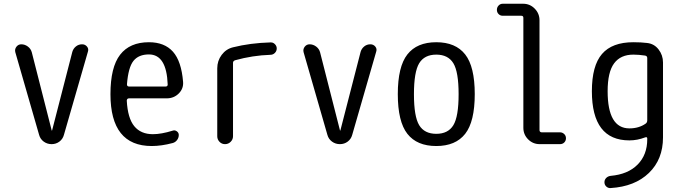

<svg xmlns="http://www.w3.org/2000/svg" viewBox="-20 -750 3540 999"><path d="M183.6 -47.9 59.6 -478.5Q55.7 -494.1 65.4 -506.8Q75.2 -519.5 90.8 -519.5Q109.4 -519.5 125 -507.8Q140.6 -496.1 145.5 -477.5L249 -71.3Q249 -70.3 250 -70.3Q251 -70.3 251 -71.3L356.4 -480.5Q361.3 -497.1 375 -508.3Q388.7 -519.5 407.2 -519.5Q422.9 -519.5 432.6 -507.8Q442.4 -496.1 437.5 -481.4L312.5 -47.9Q306.6 -26.4 289.1 -13.2Q271.5 0 248.5 0Q225.6 0 207.5 -13.2Q189.5 -26.4 183.6 -47.9Z M754.9 -466.8Q701.2 -466.8 674.3 -433.1Q647.5 -399.4 640.6 -311.5Q640.6 -299.8 651.4 -299.8H841.8Q852.5 -299.8 852.5 -310.5Q846.7 -466.8 754.9 -466.8ZM769.5 9.8Q554.7 9.8 554.7 -259.8Q554.7 -400.4 605 -465.3Q655.3 -530.3 754.9 -530.3Q835.9 -530.3 879.9 -481Q923.8 -431.6 932.6 -324.2Q935.5 -289.1 910.2 -263.7Q884.8 -238.3 847.7 -238.3H651.4Q640.6 -238.3 639.6 -226.6Q644.5 -134.8 678.7 -93.3Q712.9 -51.8 775.4 -51.8Q819.3 -51.8 878.9 -70.3Q889.6 -74.2 899.9 -66.9Q910.2 -59.6 910.2 -47.9Q910.2 -33.2 901.4 -21.5Q892.6 -9.8 878.9 -5.9Q820.3 9.8 769.5 9.8Z M1110.4 -41V-394.5Q1110.4 -433.6 1133.3 -464.4Q1156.2 -495.1 1192.4 -503.9Q1282.2 -526.4 1386.7 -529.3Q1400.4 -530.3 1410.2 -520.5Q1419.9 -510.7 1419.9 -498Q1419.9 -484.4 1410.2 -474.6Q1400.4 -464.8 1386.7 -464.8Q1294.9 -461.9 1203.1 -436.5Q1192.4 -432.6 1192.4 -422.9V-41Q1192.4 -24.4 1180.2 -12.2Q1168 0 1150.9 0Q1133.8 0 1122.1 -12.2Q1110.4 -24.4 1110.4 -41Z M1683.6 -47.9 1559.6 -478.5Q1555.7 -494.1 1565.4 -506.8Q1575.2 -519.5 1590.8 -519.5Q1609.4 -519.5 1625 -507.8Q1640.6 -496.1 1645.5 -477.5L1749 -71.3Q1749 -70.3 1750 -70.3Q1751 -70.3 1751 -71.3L1856.4 -480.5Q1861.3 -497.1 1875 -508.3Q1888.7 -519.5 1907.2 -519.5Q1922.9 -519.5 1932.6 -507.8Q1942.4 -496.1 1937.5 -481.4L1812.5 -47.9Q1806.6 -26.4 1789.1 -13.2Q1771.5 0 1748.5 0Q1725.6 0 1707.5 -13.2Q1689.5 -26.4 1683.6 -47.9Z M2338.9 -420.9Q2311.5 -465.8 2250 -465.8Q2188.5 -465.8 2161.1 -420.9Q2133.8 -376 2133.8 -259.8Q2133.8 -143.6 2161.1 -98.6Q2188.5 -53.7 2250 -53.7Q2311.5 -53.7 2338.9 -98.6Q2366.2 -143.6 2366.2 -259.8Q2366.2 -376 2338.9 -420.9ZM2400.4 -53.7Q2350.6 9.8 2250 9.8Q2149.4 9.8 2099.6 -53.7Q2049.8 -117.2 2049.8 -260.3Q2049.8 -403.3 2099.6 -466.8Q2149.4 -530.3 2250 -530.3Q2350.6 -530.3 2400.4 -466.8Q2450.2 -403.3 2450.2 -260.3Q2450.2 -117.2 2400.4 -53.7Z M2595.7 -668Q2583 -668 2574.2 -676.8Q2565.4 -685.5 2565.4 -698.7Q2565.4 -711.9 2574.2 -721.2Q2583 -730.5 2595.7 -730.5H2702.1Q2737.3 -730.5 2762.2 -705.1Q2787.1 -679.7 2787.1 -644.5V-73.2Q2787.1 -62.5 2797.9 -61.5H2893.6Q2906.2 -61.5 2915.5 -52.7Q2924.8 -43.9 2924.8 -30.8Q2924.8 -17.6 2916 -8.8Q2907.2 0 2893.6 0H2788.1Q2752.9 0 2728 -24.9Q2703.1 -49.8 2703.1 -85V-657.2Q2703.1 -668 2692.4 -668Z M3275.4 -465.8Q3209 -465.8 3175.3 -420.4Q3141.6 -375 3141.6 -275.4Q3141.6 -82 3254.9 -82Q3303.7 -82 3338.9 -106.4Q3347.7 -112.3 3347.7 -124V-448.2Q3347.7 -459 3335.9 -460.9Q3303.7 -465.8 3275.4 -465.8ZM3254.9 -19.5Q3059.6 -19.5 3059.6 -275.4Q3059.6 -408.2 3112.3 -469.2Q3165 -530.3 3275.4 -530.3Q3316.4 -530.3 3346.7 -526.4Q3383.8 -522.5 3406.7 -492.7Q3429.7 -462.9 3429.7 -424.8V-35.2Q3429.7 79.1 3356.4 149.9Q3283.2 220.7 3157.2 228.5Q3144.5 229.5 3134.8 220.7Q3125 211.9 3125 198.2Q3125 185.5 3133.8 176.3Q3142.6 167 3157.2 165Q3247.1 157.2 3297.4 106.4Q3347.7 55.7 3347.7 -25.4V-29.3Q3347.7 -39.1 3336.9 -35.2Q3295.9 -19.5 3254.9 -19.5Z"/></svg>

Font: Rounded-X Mgen+ 1mn regular
Style: Regular
Weight: 400
Designer: [Source Han Sans]
Ryoko NISHIZUKA  (kana & ideographs); Paul D. Hunt (Latin, Greek & Cyrillic); Wenlong ZHANG  (bopomofo
Version: Version 1.059.20150602